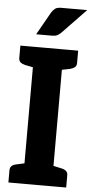

<svg xmlns="http://www.w3.org/2000/svg" viewBox="-62 -981 483 1016"><g transform="rotate(5 179.5 -472.5)"><path d="M99 0V-727H253V0ZM23 0V-65Q23 -80 32 -88Q41 -96 57 -99L107 -110L121 0ZM232 0 245 -110 295 -99Q311 -96 320.5 -88Q330 -80 330 -65V0ZM121 -727 107 -617 57 -627Q41 -631 32 -638.5Q23 -646 23 -662V-727ZM330 -727V-662Q330 -646 320.5 -638.5Q311 -631 295 -627L245 -617L232 -727ZM101 -794 170 -916Q179 -930 189.5 -937.5Q200 -945 222 -945H359L232 -813Q221 -803 211.5 -798.5Q202 -794 185 -794Z"/></g></svg>

Font: Aleo ExtraBold
Style: Regular
Weight: 800
Designer: Alessio Laiso
Foundry: Alessio Laiso
Version: Version 2.001;gftools[0.9.29]